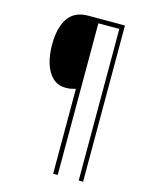

<svg xmlns="http://www.w3.org/2000/svg" viewBox="-130 -936 828 1053"><g transform="rotate(15 284.5 -409.5)"><path d="M446 34H421V-827H302V34H276V-448Q263 -444 250 -441.5Q237 -439 220 -439Q175 -439 145.5 -467Q116 -495 101.5 -542.5Q87 -590 87 -649Q87 -745 123.5 -799Q160 -853 239 -853H446Z"/></g></svg>

Font: Noto Sans Telugu UI SemiCondensed Thin
Style: Regular
Weight: 100
Width: 4
Designer: Jelle Bosma - Monotype Design Team
Foundry: Monotype Imaging Inc.
Version: Version 2.005; ttfautohint (v1.8.4.7-5d5b)